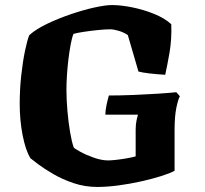

<svg xmlns="http://www.w3.org/2000/svg" viewBox="-20 -740 810 760"><path d="M365 0Q316 0 271.5 -15Q227 -30 191 -51Q155 -72 131 -90Q107 -108 100 -114Q81 -146 69.5 -205Q58 -264 58 -329Q58 -386 64 -441Q70 -496 79 -539Q88 -582 96 -601Q123 -625 167 -646Q211 -667 261 -684Q311 -701 354.5 -710.5Q398 -720 423 -720Q458 -720 503 -711Q548 -702 590 -685Q632 -668 658 -644Q660 -583 651 -531.5Q642 -480 634 -444Q600 -446 570.5 -449.5Q541 -453 528 -457L486 -601Q470 -612 450 -618Q430 -624 416 -624Q396 -624 367 -621Q338 -618 311.5 -614Q285 -610 271 -606Q265 -592 260 -565.5Q255 -539 251 -506.5Q247 -474 245 -442Q243 -410 243 -384Q243 -345 247 -300Q251 -255 257.5 -216.5Q264 -178 272 -156Q275 -152 297.5 -139.5Q320 -127 351 -116Q382 -105 408 -105Q420 -105 442 -107.5Q464 -110 485.5 -114Q507 -118 517 -121V-227Q517 -247 520.5 -263.5Q524 -280 526 -286H397Q397 -303 402 -326Q407 -349 411 -362Q454 -362 504.5 -364Q555 -366 602 -369Q649 -372 678 -375L692 -359Q685 -347 678 -313Q671 -279 671 -224V-64Q653 -54 618 -43Q583 -32 538.5 -22Q494 -12 448.5 -6Q403 0 365 0Z"/></svg>

Font: Texturina Black
Style: Regular
Weight: 900
Designer: Guillermo Torres Carreño
Foundry: Omnibus-Type
Version: Version 1.002; ttfautohint (v1.8.3)